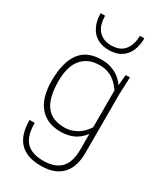

<svg xmlns="http://www.w3.org/2000/svg" viewBox="-240 -871 998 1170"><g transform="rotate(30 259.5 -286.0)"><path d="M255 208Q202 208 164 194Q126 180 102 153Q78 126 67 87.5Q56 49 56 0H92Q92 91 131 132.5Q170 174 251 174Q332 174 373 132.5Q414 91 414 0V-109Q359 -32 255 -32Q201 -32 163 -50Q125 -68 100.5 -100Q76 -132 64.5 -176.5Q53 -221 53 -274Q53 -402 101.5 -470Q150 -538 255 -538Q285 -538 311 -531Q337 -524 357.5 -512Q378 -500 393.5 -485Q409 -470 419 -454L427 -530H456L451 -410V-400V9Q451 51 440 87.5Q429 124 405.5 151Q382 178 344.5 193Q307 208 255 208ZM261 -66Q289 -66 313 -74Q337 -82 356 -94.5Q375 -107 389.5 -123Q404 -139 414 -155V-414Q405 -428 391.5 -443.5Q378 -459 359.5 -472.5Q341 -486 316.5 -494.5Q292 -503 261 -503Q215 -503 182.5 -487Q150 -471 129.5 -443.5Q109 -416 99.5 -378Q90 -340 90 -295Q90 -232 101.5 -188.5Q113 -145 134.5 -118Q156 -91 188 -78.5Q220 -66 261 -66ZM260 -610Q221 -610 192.5 -622.5Q164 -635 145 -657.5Q126 -680 116 -711.5Q106 -743 106 -780H137Q137 -752 143.5 -727Q150 -702 164.5 -683Q179 -664 202.5 -653Q226 -642 260 -642Q322 -642 352 -681Q382 -720 382 -780H413Q413 -743 403.5 -711.5Q394 -680 375 -657.5Q356 -635 327.5 -622.5Q299 -610 260 -610Z"/></g></svg>

Font: Tanohe Sans ExtraLight
Style: Regular
Weight: 250
Designer: Village Type and Design LLC & Cristiano Sobral
Foundry: Cooper Hewitt Smithsonian Design Museum
Version: Version 1.00;September 29, 2021;FontCreator 13.0.0.2655 64-b